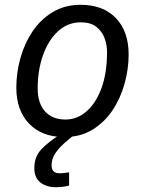

<svg xmlns="http://www.w3.org/2000/svg" viewBox="-20 -563 603 800"><path d="M248 8Q155 8 101.5 -47.5Q48 -103 48 -198Q48 -260 65 -321Q82 -382 115.5 -432Q149 -482 199.5 -512.5Q250 -543 316 -543Q410 -543 463 -487.5Q516 -432 516 -336Q516 -275 499 -214Q482 -153 448.5 -103Q415 -53 365 -22.5Q315 8 248 8ZM253 -65Q301 -65 340 -98.5Q379 -132 402.5 -195Q426 -258 426 -346Q426 -376 415.5 -404.5Q405 -433 381 -451.5Q357 -470 317 -470Q262 -470 221.5 -432.5Q181 -395 159 -332.5Q137 -270 137 -195Q137 -133 167.5 -99Q198 -65 253 -65ZM212 217Q174 217 148.5 197.5Q123 178 123 137Q123 90 152.5 59Q182 28 227 0H288Q269 15 247 34.5Q225 54 210 76.5Q195 99 195 126Q195 159 228 159Q239 159 249 157.5Q259 156 268 155V210Q255 214 240.5 215.5Q226 217 212 217Z"/></svg>

Font: Noto Sans IKEA
Style: Italic
Weight: 400
Italic angle: -12°
Designer: Monotype Design Team
Foundry: Monotype Imaging Inc.
Version: Version 2.001